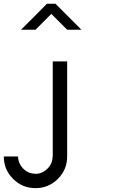

<svg xmlns="http://www.w3.org/2000/svg" viewBox="-20 -823 707 1010"><path d="M75 0Q75.8 36.7 102.1 63.8Q128.3 90.8 166.7 90.8V91.7Q202.5 90.8 229.6 64.2Q256.7 37.5 256.7 0H257.5V-500H333.3V0Q333.3 69.2 284.6 117.9Q235.8 166.7 166.7 166.7Q97.5 166.7 48.8 117.9Q0 69.2 0 0ZM271.7 -803.3 408.3 -666.7H333.3L250 -750L166.7 -666.7H90.8Q174.2 -749.2 226.7 -803.3Z"/></svg>

Font: 0xA000-Squareish-Mono
Style: Squareish-Mono
Weight: 400
Version: Version 0.1